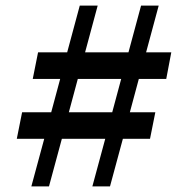

<svg xmlns="http://www.w3.org/2000/svg" viewBox="-20 -666 632 686"><path d="M226 -265H381L413 -384H258ZM92 0 138 -170H40L59 -265H163L195 -384H97L116 -479H220L265 -646H329L284 -479H439L484 -646H547L502 -479H592L574 -384H476L444 -265H535L516 -170H419L373 0H310L356 -170H201L155 0Z"/></svg>

Font: Source Serif Pro SemiBold
Style: Italic
Weight: 600
Italic angle: -12°
Designer: Frank Grießhammer
Foundry: Adobe Systems Incorporated
Version: Version 3.001;hotconv 1.0.111;makeotfexe 2.5.65597